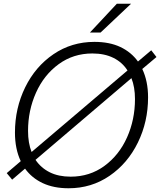

<svg xmlns="http://www.w3.org/2000/svg" viewBox="-20 -997 857 1027"><path d="M817 -692 741 -628Q772 -563 772 -476Q772 -346 717.5 -234.5Q663 -123 566 -56.5Q469 10 347 10Q267 10 208.5 -17.5Q150 -45 114 -95L45 -36L16 -71L91 -135Q60 -200 60 -288Q60 -418 114.5 -529.5Q169 -641 266 -707Q363 -773 485 -773Q566 -773 624 -745.5Q682 -718 718 -668L789 -728ZM149 -184 662 -620Q634 -664 586.5 -687.5Q539 -711 474 -711Q372 -711 293.5 -653.5Q215 -596 172.5 -501Q130 -406 130 -297Q130 -232 149 -184ZM683 -579 170 -142Q199 -99 246 -75.5Q293 -52 358 -52Q460 -52 538.5 -109.5Q617 -167 659.5 -262Q702 -357 702 -467Q702 -531 683 -579ZM518 -823H461L605 -977H681Z"/></svg>

Font: Open Sauce One Light Italic
Style: Regular
Weight: 300
Italic angle: -10°
Designer: Alfredo Marco Pradil
Foundry: Creative Sauce Fz LLC
Version: Version 1.477